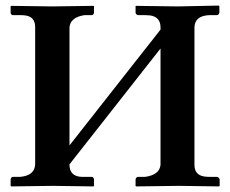

<svg xmlns="http://www.w3.org/2000/svg" viewBox="-20 -667 823 688"><path d="M676.8 -568.8V-76.2Q676.8 -40.5 710.9 -34.7Q720.7 -33.2 731.9 -33.2H757.8Q765.6 -31.2 767.1 -23.9V-1L765.1 1Q764.2 1 621.1 -1L467.8 1L465.8 -1V-23.9Q467.3 -32.2 474.1 -33.2H500Q551.8 -40.5 555.2 -76.2V-493.2L229 -78.1V-77.1Q229 -40 263.2 -34.2Q272.5 -32.7 283.2 -33.2H310.1Q315.9 -31.2 316.9 -23.9V-1L314.9 1Q314 1 168.9 -1L20 1L18.1 -1V-23.9Q19.5 -31.7 24.9 -33.2H51.8Q103.5 -37.6 106 -77.1V-569.8Q106 -605.5 73.2 -611.3Q63.5 -612.8 51.8 -612.8H24.9Q19 -614.7 18.1 -621.1V-645L20 -646Q21 -646 167 -644L314.9 -646L316.9 -645V-621.1Q315.4 -614.3 310.1 -612.8H283.2Q232.9 -605.5 229 -569.8V-146L555.2 -561V-568.8Q555.2 -606.4 517.6 -611.8Q509.3 -612.8 500 -612.8H474.1Q467.3 -614.7 465.8 -621.1V-645L467.8 -646Q468.8 -646 617.2 -644L764.2 -647L766.1 -645V-622.1Q764.6 -613.8 757.8 -612.8H731.9Q677.7 -611.3 676.8 -568.8Z"/></svg>

Font: Linux Libertine O
Style: Semibold
Weight: 700
Designer: Philipp H. Poll
Foundry: Philipp H. Poll
Version: Version 5.0.0